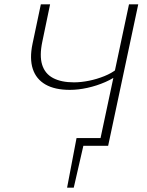

<svg xmlns="http://www.w3.org/2000/svg" viewBox="-20 -678 684 893"><path d="M292 195 336 -36H376L323 195ZM346 0 336 -36H456L449 0ZM440 0 580 -658H623L483 0ZM305 -260Q235 -260 191.5 -285Q148 -310 132.5 -357.5Q117 -405 131 -473L170 -658H213L177 -485Q163 -419 176 -377Q189 -335 227 -315Q265 -295 324 -295Q357 -295 394 -302.5Q431 -310 465.5 -324Q500 -338 522 -356L537 -337Q510 -314 470 -296.5Q430 -279 387 -269.5Q344 -260 305 -260Z"/></svg>

Font: Ysabeau ExtraLight
Style: Italic
Weight: 250
Italic angle: -12°
Version: Version 2.000;gftools[0.9.27.dev2+g8671c4b]